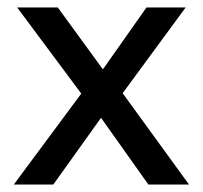

<svg xmlns="http://www.w3.org/2000/svg" viewBox="-20 -495 544 515"><path d="M17 0H123L251 -179L378 0H487L309 -245L478 -475H373L256 -309L135 -475H26L198 -244Z"/></svg>

Font: Outfit
Style: Regular
Weight: 400
Designer: Rodrigo Fuenzalida
Foundry: fragTYPE
Version: Version 1.100;gftools[0.9.27]